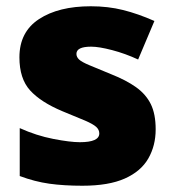

<svg xmlns="http://www.w3.org/2000/svg" viewBox="-20 -583 557 613"><path d="M477 -170Q477 -118 453.5 -77Q430 -36 378.5 -13Q327 10 243 10Q184 10 137.5 3.5Q91 -3 43 -21V-174Q96 -150 150 -139.5Q204 -129 235 -129Q297 -129 297 -157Q297 -169 287 -178Q277 -187 251.5 -198Q226 -209 179 -228Q110 -257 76 -294.5Q42 -332 42 -400Q42 -481 104.5 -522Q167 -563 270 -563Q325 -563 373 -551Q421 -539 473 -516L421 -393Q380 -412 338 -423Q296 -434 271 -434Q224 -434 224 -411Q224 -401 232.5 -393Q241 -385 265 -375Q289 -365 335 -346Q383 -327 414.5 -304.5Q446 -282 461.5 -250.5Q477 -219 477 -170Z"/></svg>

Font: Noto Sans Bengali UI Black
Style: Regular
Weight: 900
Designer: Jelle Bosma - Monotype Design Team
Foundry: Monotype Imaging Inc.
Version: Version 2.003; ttfautohint (v1.8.4.7-5d5b)